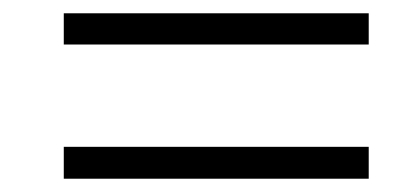

<svg xmlns="http://www.w3.org/2000/svg" viewBox="-20 -497 611 289"><path d="M76 -430V-477H535V-430ZM76 -228V-276H535V-228Z"/></svg>

Font: Noto Sans Light
Style: Italic
Weight: 300
Italic angle: -12°
Designer: Monotype Design Team
Foundry: Monotype Imaging Inc.
Version: Version 2.013; ttfautohint (v1.8.4.7-5d5b)